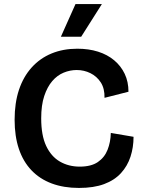

<svg xmlns="http://www.w3.org/2000/svg" viewBox="-20 -913 711 946"><path d="M369 13Q294 13 235 -9Q176 -31 135 -74Q94 -117 73 -179.5Q52 -242 52 -323Q52 -406 73.5 -470.5Q95 -535 136 -580.5Q177 -626 234 -649.5Q291 -673 361 -673Q417 -673 463 -658.5Q509 -644 542.5 -616Q576 -588 594.5 -549Q613 -510 613 -461L495 -431Q496 -477 476.5 -507Q457 -537 425.5 -552.5Q394 -568 358 -568Q325 -568 293.5 -555Q262 -542 237.5 -513.5Q213 -485 198 -440Q183 -395 183 -330Q183 -246 207.5 -194Q232 -142 275 -117Q318 -92 373 -92Q429 -92 462 -114.5Q495 -137 510 -175Q525 -213 526 -258L638 -239Q638 -187 623 -141Q608 -95 576 -60Q544 -25 493 -6Q442 13 369 13ZM380 -732H280L352 -893H482Z"/></svg>

Font: Bricolage Grotesque SemiBold
Style: Regular
Weight: 600
Designer: Mathieu Triay
Foundry: Atelier Triay
Version: Version 1.000;gftools[0.9.30]